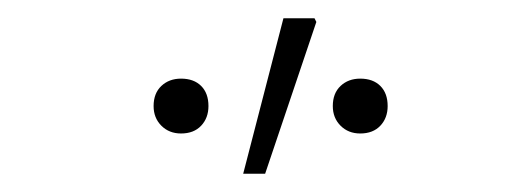

<svg xmlns="http://www.w3.org/2000/svg" viewBox="-20 -750 572 210"><path d="M178 -604Q165 -604 156.5 -612.5Q148 -621 148 -634Q148 -648 156.5 -656Q165 -664 178 -664Q192 -664 200 -656Q208 -648 208 -634Q208 -621 200 -612.5Q192 -604 178 -604ZM374 -604Q361 -604 352.5 -612.5Q344 -621 344 -634Q344 -648 352.5 -656Q361 -664 374 -664Q388 -664 396 -656Q404 -648 404 -634Q404 -621 396 -612.5Q388 -604 374 -604ZM246 -560 290 -730H324L326 -726L270 -560Z"/></svg>

Font: Source Sans 3 VF
Style: Regular
Weight: 200
Designer: Paul D. Hunt
Foundry: Adobe
Version: Version 3.046;hotconv 1.0.118;makeotfexe 2.5.65603